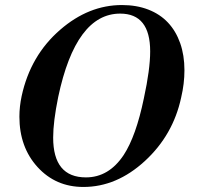

<svg xmlns="http://www.w3.org/2000/svg" viewBox="-20 -726 790 762"><path d="M699 -339Q667 -190 555 -87Q443 16 311 16Q201 16 129 -63Q57 -142 57 -263Q57 -303 66 -345Q101 -506 219 -608Q332 -706 464 -706Q522 -706 568.5 -688Q615 -670 646.5 -636.5Q678 -603 695 -555Q712 -507 712 -447Q712 -394 699 -339ZM551 -336Q576 -451 576 -522Q576 -672 457 -672Q281 -672 211 -341Q201 -292 196 -252Q191 -212 191 -180Q191 -22 321 -22Q412 -22 471 -111Q520 -186 551 -336Z"/></svg>

Font: GFS Didot
Style: Bold Italic
Weight: 700
Italic angle: -12°
Designer: Designed by Takis Katsoulidis and George D. Matthiopoulos.
Foundry: Designed by Takis Katsoulidis and George D. Matthiopoulos.
Version: Version 1.0